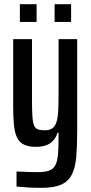

<svg xmlns="http://www.w3.org/2000/svg" viewBox="-20 -697 436 918"><path d="M181 201Q160 201 139 200.5Q118 200 98 198Q78 196 59 195V123Q71 123 87 124Q103 125 122 125.5Q141 126 161 126Q196 126 215.5 118.5Q235 111 244.5 93Q254 75 257 43.5Q260 12 260 -38V-62H255Q248 -40 234 -24.5Q220 -9 199.5 -2Q179 5 151 5Q115 5 93.5 -6Q72 -17 61 -40.5Q50 -64 46.5 -100.5Q43 -137 43 -188V-510H133V-217Q133 -169 135 -140Q137 -111 143 -97Q149 -83 161.5 -78.5Q174 -74 194 -74Q218 -74 231 -84Q244 -94 250.5 -115Q257 -136 258.5 -170.5Q260 -205 260 -253V-510H349V-69Q349 3 344.5 54Q340 105 323.5 137.5Q307 170 273 185.5Q239 201 181 201ZM75 -592V-677H155V-592ZM241 -592V-677H320V-592Z"/></svg>

Font: Saira ExtraCondensed SemiBold
Style: Regular
Weight: 600
Width: 2
Designer: Hector Gatti with collaboration of the Omnibus-Type team
Foundry: Omnibus-Type
Version: Version 1.101